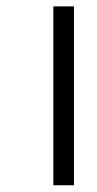

<svg xmlns="http://www.w3.org/2000/svg" viewBox="-20 -603 298 587"><path d="M206.1 -36.6H143.1V-583.5H206.1Z"/></svg>

Font: Potro Sans Bangla
Style: Regular
Weight: 400
Designer: Jayed Ahsan Saad
Foundry: Codepotro
Version: Potro Sans Bangla; Version 0.905